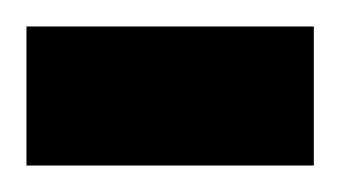

<svg xmlns="http://www.w3.org/2000/svg" viewBox="-20 -125 257 145"><path d="M217 0H0V-105H217Z"/></svg>

Font: Beiruti
Style: Bold
Weight: 700
Designer: Arlette Boutros
Foundry: Boutros
Version: Version 1.41